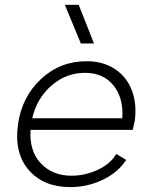

<svg xmlns="http://www.w3.org/2000/svg" viewBox="-20 -762 601 791"><path d="M269 8.8Q159.7 8.8 98.6 -61.3Q37.6 -131.3 54.2 -250Q70.3 -363.3 148.9 -436.5Q227.5 -509.8 336.9 -509.8Q405.3 -509.8 454.1 -477.1Q502.9 -444.3 523.7 -388.4Q544.4 -332.5 535.2 -264.2Q529.8 -237.8 526.9 -227.1H106Q100.1 -140.1 148.2 -89.1Q196.3 -38.1 274.9 -38.1Q330.6 -38.1 383.1 -62.5Q435.5 -86.9 459 -127.9L500 -103Q465.8 -51.3 403.3 -21.2Q340.8 8.8 269 8.8ZM112.8 -274.9H483.9Q489.3 -358.9 447.3 -410.4Q405.3 -461.9 330.1 -461.9Q252 -461.9 191.9 -409.4Q131.8 -356.9 112.8 -274.9ZM247.1 -742.2H304.2L367.2 -583H313Z"/></svg>

Font: Human Sans Light
Style: Italic
Weight: 300
Italic angle: -8°
Designer: Tim Radville
Foundry: Continuum
Version: Version 1.000;FEAKit 1.0